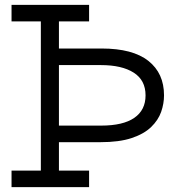

<svg xmlns="http://www.w3.org/2000/svg" viewBox="-20 -772 732 792"><path d="M27.6 -683.6V-752H347.5V-683.6H223.1V-68.4H347.5V0H27.6V-68.4H148.5V-683.6ZM203.2 -503.5V-571.9H399.1Q527.5 -571.9 592.1 -520.8Q656.6 -469.8 656.6 -378.7Q656.6 -344.5 644.7 -310.4Q632.7 -276.3 603.4 -248Q574.2 -219.6 523 -202.5Q471.9 -185.5 393.8 -185.5H212.6V-253.9H397.4Q487.6 -253.9 534 -285.9Q580.4 -317.9 580.4 -378.7Q580.4 -441.2 531.6 -472.3Q482.9 -503.5 396.1 -503.5Z"/></svg>

Font: Hepta Slab ExtraLight
Style: Regular
Weight: 200
Designer: Michael LaGattuta
Foundry: Michael LaGattuta
Version: Version 1.100